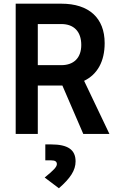

<svg xmlns="http://www.w3.org/2000/svg" viewBox="-20 -713 626 1022"><path d="M63.5 0H181.2V-257.8H306.6C308.6 -257.8 310.5 -257.8 312 -257.8L423.3 0H562.5L427.7 -282.7C498.5 -316.9 537.1 -386.2 537.1 -483.4C537.1 -617.2 453.6 -693.4 306.6 -693.4H63.5ZM181.2 -366.2V-585H306.6C373.5 -585 412.6 -544.9 412.6 -473.6C412.6 -405.8 373.5 -366.2 306.6 -366.2ZM293.5 289.1C355 235.4 382.3 193.4 382.3 146C382.3 84 341.3 55.7 252 55.7H221.2V140.6H252.9C273.4 140.6 282.7 147 282.7 160.6C282.7 175.3 265.1 193.8 217.8 231.9Z"/></svg>

Font: Cascadia Mono SemiBold
Style: Regular
Weight: 600
Monospace: yes
Designer: Aaron Bell
Foundry: Saja Typeworks
Version: Version 2404.023